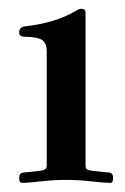

<svg xmlns="http://www.w3.org/2000/svg" viewBox="-20 -724 283 435"><path d="M23.4 -320.3Q23.4 -332 32.2 -333L70.3 -336.9Q75.2 -337.9 77.6 -338.4Q80.1 -338.9 83 -341.3Q85.9 -343.8 85.9 -349.6V-607.4Q85.9 -627 74.7 -633.8Q63.5 -640.6 37.1 -640.6Q23.4 -640.6 23.4 -650.4Q23.4 -662.1 35.2 -664.1Q105.5 -671.9 151.4 -699.2Q159.2 -704.1 164.1 -704.1Q173.8 -704.1 173.8 -695.3V-349.6Q173.8 -341.8 177.7 -339.8Q181.6 -337.9 189.5 -336.9L227.5 -333Q236.3 -332 236.3 -320.3Q236.3 -309.6 229.5 -309.6Q218.8 -309.6 182.6 -313.5Q158.2 -316.4 129.9 -316.4Q101.6 -316.4 77.1 -313.5Q41 -309.6 30.3 -309.6Q23.4 -309.6 23.4 -320.3ZM236.3 -320.3Z"/></svg>

Font: Monomakh Unicode TT
Style: Medium
Weight: 500
Designer: Alexey Kryukov, Aleksandr Andreev
Version: Version 1.1